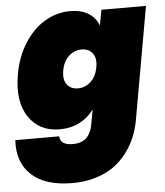

<svg xmlns="http://www.w3.org/2000/svg" viewBox="-79 -622 817 949"><g transform="rotate(-5 329.0 -147.0)"><path d="M20 -282.2Q35.6 -370.6 78.9 -437Q122.1 -503.4 180.4 -537.1Q238.8 -570.8 304.2 -570.8Q358.9 -570.8 394.8 -548.3Q430.7 -525.9 444.8 -486.8L459 -564H680.2L582 -9.8Q574.2 36.1 557.4 77.1Q540.5 118.2 512.2 155.3Q483.9 192.4 446.3 219Q408.7 245.6 356.7 261.2Q304.7 276.9 243.2 276.9Q107.4 276.9 39.6 213.6Q-28.3 150.4 -21 41H196.8Q198.2 85 261.2 85Q279.8 85 294.2 81.1Q308.6 77.1 322.3 67.4Q335.9 57.6 345.9 38.3Q356 19 360.8 -9.8L373 -77.1Q345.2 -38.1 301.3 -15.6Q257.3 6.8 202.1 6.8Q101.6 6.8 49.1 -71.3Q-3.4 -149.4 20 -282.2ZM373.3 -212.2Q400.9 -237.3 409.2 -282.2Q417.5 -327.1 398.7 -352.1Q379.9 -377 344.2 -377Q308.6 -377 281 -352.1Q253.4 -327.1 245.1 -282.2Q236.8 -237.3 255.6 -212.2Q274.4 -187 310.1 -187Q345.7 -187 373.3 -212.2Z"/></g></svg>

Font: SVN-Poppins Black
Style: Italic
Weight: 900
Italic angle: -10°
Designer: Ninad Kale (Devanagari), Jonny Pinhorn (Latin)
Foundry: Indian Type Foundry
Version: Version 3.002 2017